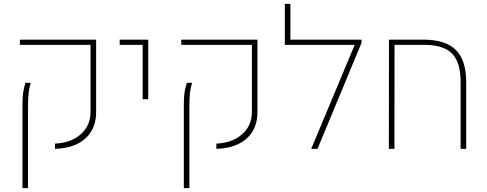

<svg xmlns="http://www.w3.org/2000/svg" viewBox="-20 -770 2519 993"><path d="M264.6 0V-27.3Q347.7 -31.2 397.9 -75.9Q448.2 -120.6 448.2 -190.9V-538.1H83V-564.9H477.1V-190.9Q477.1 -132.8 451.9 -90.8Q426.8 -48.8 379.2 -25.6Q331.5 -2.4 264.6 0ZM96.2 203.1V-226.1Q96.2 -265.6 99.6 -290.3Q103 -314.9 111.8 -341.8H139.2Q131.3 -317.4 128.2 -290.3Q125 -263.2 125 -221.2V203.1Z M717.8 -256.8V-538.1H599.1V-564.9H746.6V-256.8Z M1099.1 0V-27.3Q1182.1 -31.2 1232.4 -75.9Q1282.7 -120.6 1282.7 -190.9V-538.1H917.5V-564.9H1311.5V-190.9Q1311.5 -132.8 1286.4 -90.8Q1261.2 -48.8 1213.6 -25.6Q1166 -2.4 1099.1 0ZM930.7 203.1V-226.1Q930.7 -265.6 934.1 -290.3Q937.5 -314.9 946.3 -341.8H973.6Q965.8 -317.4 962.6 -290.3Q959.5 -263.2 959.5 -221.2V203.1Z M1453.1 -538.1V-750H1481.9V-564.9H1833.5V-538.1ZM1849.6 -547.9 1622.1 0H1589.4L1825.7 -564.9H1849.6Z M1991.2 0 1991.7 -564.9H2170.4Q2284.2 -564.9 2337.6 -511.7Q2391.1 -458.5 2391.1 -346.2V0H2362.3V-343.8Q2362.3 -447.8 2318.1 -492.9Q2273.9 -538.1 2171.9 -538.1H2020.5L2020 0Z"/></svg>

Font: Heebo Thin
Style: Regular
Weight: 250
Designer: Oded Ezer
Foundry: Ezer Type House
Version: Version 3.100